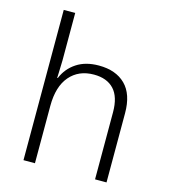

<svg xmlns="http://www.w3.org/2000/svg" viewBox="-113 -849 825 938"><g transform="rotate(15 300.0 -380.0)"><path d="M93 -760H151V-520Q151 -499 149 -455L148 -431H151Q172 -482 217.5 -512Q263 -542 330 -542Q416 -542 464.5 -494Q513 -446 513 -350V0H455V-339Q455 -417 419.5 -455Q384 -493 318 -493Q241 -493 196 -440.5Q151 -388 151 -290V0H93Z"/></g></svg>

Font: Noto Sans Mono UI Light
Style: Regular
Weight: 300
Monospace: yes
Designer: Monotype Design team
Foundry: Monotype Imaging Inc.
Version: Version 1.000